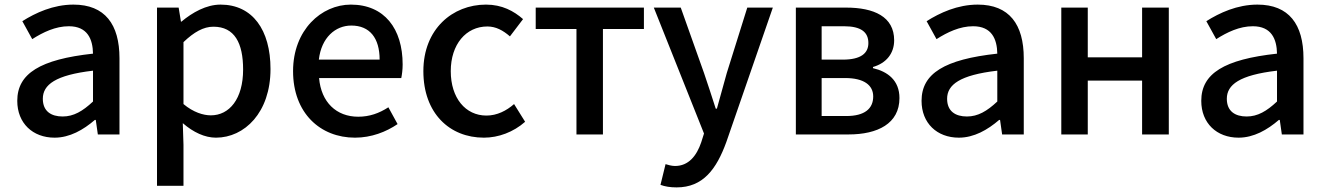

<svg xmlns="http://www.w3.org/2000/svg" viewBox="-20 -584 5758 834"><path d="M217 14C283 14 342 -20 392 -63H396L405 0H499V-331C499 -478 436 -564 299 -564C211 -564 134 -528 77 -492L120 -414C167 -444 221 -470 279 -470C360 -470 383 -414 384 -351C155 -326 55 -265 55 -146C55 -49 122 14 217 14ZM252 -78C203 -78 166 -100 166 -155C166 -216 221 -258 384 -277V-143C339 -101 300 -78 252 -78Z M662 223H777V45L774 -49C820 -9 870 14 918 14C1042 14 1155 -95 1155 -284C1155 -454 1077 -564 938 -564C876 -564 816 -530 768 -490H766L756 -551H662ZM896 -83C863 -83 820 -96 777 -132V-401C823 -445 864 -468 907 -468C999 -468 1036 -397 1036 -282C1036 -154 976 -83 896 -83Z M1522 14C1593 14 1657 -11 1707 -45L1667 -118C1627 -92 1585 -77 1536 -77C1441 -77 1375 -140 1366 -245H1723C1726 -259 1729 -281 1729 -304C1729 -459 1650 -564 1504 -564C1376 -564 1253 -454 1253 -275C1253 -93 1371 14 1522 14ZM1365 -325C1376 -421 1437 -473 1506 -473C1586 -473 1629 -419 1629 -325Z M2082 14C2145 14 2210 -10 2261 -55L2213 -132C2180 -103 2139 -82 2093 -82C2002 -82 1938 -158 1938 -275C1938 -391 2004 -469 2097 -469C2134 -469 2165 -452 2195 -426L2252 -501C2212 -536 2161 -564 2091 -564C1946 -564 1819 -458 1819 -275C1819 -92 1933 14 2082 14Z M2484 0H2599V-458H2777V-551H2307V-458H2484Z M2919 230C3034 230 3092 151 3135 33L3337 -551H3226L3137 -267C3123 -217 3108 -163 3094 -112H3089C3072 -164 3055 -218 3038 -267L2937 -551H2820L3038 -4L3026 34C3006 93 2971 137 2912 137C2897 137 2881 132 2871 129L2849 219C2868 226 2890 230 2919 230Z M3437 0H3666C3792 0 3887 -47 3887 -158C3887 -235 3836 -273 3772 -288V-293C3831 -310 3864 -353 3864 -409C3864 -512 3776 -551 3655 -551H3437ZM3549 -325V-470H3646C3721 -470 3752 -444 3752 -397C3752 -353 3720 -325 3641 -325ZM3549 -80V-245H3651C3733 -245 3773 -214 3773 -165C3773 -112 3736 -80 3656 -80Z M4145 14C4211 14 4270 -20 4320 -63H4324L4333 0H4427V-331C4427 -478 4364 -564 4227 -564C4139 -564 4062 -528 4005 -492L4048 -414C4095 -444 4149 -470 4207 -470C4288 -470 4311 -414 4312 -351C4083 -326 3983 -265 3983 -146C3983 -49 4050 14 4145 14ZM4180 -78C4131 -78 4094 -100 4094 -155C4094 -216 4149 -258 4312 -277V-143C4267 -101 4228 -78 4180 -78Z M4590 0H4705V-234H4941V0H5057V-551H4941V-335H4705V-551H4590Z M5360 14C5426 14 5485 -20 5535 -63H5539L5548 0H5642V-331C5642 -478 5579 -564 5442 -564C5354 -564 5277 -528 5220 -492L5263 -414C5310 -444 5364 -470 5422 -470C5503 -470 5526 -414 5527 -351C5298 -326 5198 -265 5198 -146C5198 -49 5265 14 5360 14ZM5395 -78C5346 -78 5309 -100 5309 -155C5309 -216 5364 -258 5527 -277V-143C5482 -101 5443 -78 5395 -78Z"/></svg>

Font: Noto Sans CJK SC Medium
Style: Regular
Weight: 500
Designer: Ryoko NISHIZUKA 西塚涼子 (kana, bopomofo & ideographs); Paul D. Hunt (Latin, Greek & Cyrillic); Sandoll Communications 산돌커뮤니
Foundry: Adobe
Version: Version 2.004;hotconv 1.0.118;makeotfexe 2.5.65603